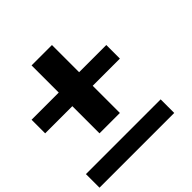

<svg xmlns="http://www.w3.org/2000/svg" viewBox="-219 -1062 1249 1249"><g transform="rotate(-45 406.0 -437.5)"><path d="M0 0H687.5V-125H0ZM250 -250H437.5V-500H687.5V-625H437.5V-875H250V-625H0V-500H250Z"/></g></svg>

Font: Faithful 32x
Style: Semibold
Weight: 400
Foundry: Faithful Resource Pack
Version: Version 1.0; January 27, 2023